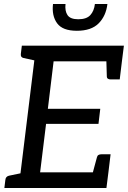

<svg xmlns="http://www.w3.org/2000/svg" viewBox="-20 -947 644 967"><path d="M74 0 162 -717H604L594 -638H250L221 -399H485L476 -323H212L182 -79H526L516 0ZM441 -54 468 -154Q470 -163 476 -166.5Q482 -170 491 -170H537L526 -79ZM515 -663 594 -638 583 -547H537Q529 -547 523.5 -550.5Q518 -554 518 -563ZM192 -717 171 -639 98 -655Q90 -657 87 -662Q84 -667 85 -676L90 -717ZM2 0 7 -41Q8 -50 12.5 -55Q17 -60 25 -62L102 -78L104 0ZM367 -792Q295 -792 267.5 -830Q240 -868 247 -927H310Q306 -892 320 -871Q334 -850 374 -850Q416 -850 435 -871Q454 -892 458 -927H521Q514 -867 477 -829.5Q440 -792 367 -792Z"/></svg>

Font: Aleo
Style: Italic
Weight: 400
Italic angle: -7°
Designer: Alessio Laiso
Foundry: Alessio Laiso
Version: Version 2.001;gftools[0.9.29]